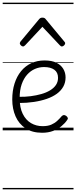

<svg xmlns="http://www.w3.org/2000/svg" viewBox="-20 -968 566 1426"><path d="M293 18Q219 18 169.5 -15Q120 -48 95.5 -104Q71 -160 71 -229Q71 -294 88 -347.5Q105 -401 136.5 -439.5Q168 -478 212 -498.5Q256 -519 311 -519Q365 -519 399 -502Q433 -485 450 -456.5Q467 -428 467 -393Q467 -355 450 -324.5Q433 -294 402 -271.5Q371 -249 328 -234Q285 -219 232 -211Q179 -203 120 -203V-249Q165 -248 207.5 -253.5Q250 -259 287 -269.5Q324 -280 352 -297Q380 -314 395.5 -337Q411 -360 411 -390Q411 -430 383.5 -450Q356 -470 307 -470Q272 -470 239.5 -456Q207 -442 181.5 -413.5Q156 -385 141 -342Q126 -299 126 -240Q126 -168 149 -122Q172 -76 210.5 -53.5Q249 -31 296 -31Q335 -31 360.5 -42Q386 -53 404.5 -70Q423 -87 439 -106Q448 -114 455.5 -113.5Q463 -113 472 -107Q480 -101 483 -93Q486 -85 479 -77Q463 -53 436.5 -31Q410 -9 374 4.5Q338 18 293 18ZM151 -623Q143 -623 135 -631Q127 -639 127 -647Q127 -649 128.5 -652Q130 -655 132 -659L270 -825Q275 -831 280.5 -834Q286 -837 295 -837Q304 -837 310 -834Q316 -831 320 -825L458 -659Q462 -655 463 -652Q464 -649 464 -647Q464 -639 456 -631Q448 -623 440 -623Q435 -623 431.5 -625.5Q428 -628 424 -632L295 -769L167 -632Q163 -628 159 -625.5Q155 -623 151 -623ZM0 428H526V438H0ZM0 -20H526V0H0ZM0 -505H526V-500H0ZM0 -948H526V-938H0Z"/></svg>

Font: Playwrite US Modern Guides
Style: Regular
Weight: 400
Designer: Veronika Burian, José Scaglione
Foundry: TypeTogether
Version: Version 1.003